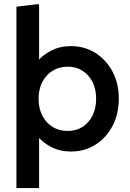

<svg xmlns="http://www.w3.org/2000/svg" viewBox="-20 -754 659 974"><path d="M340 14.7Q284.3 14.7 240 -8.2Q195.7 -31 166.3 -68Q137 -105 124.7 -147.3V-359.3Q137 -402 166.3 -438.5Q195.7 -475 240 -497.5Q284.3 -520 340 -520Q409 -520 463.7 -485.7Q518.3 -451.3 550.5 -391.3Q582.7 -331.3 582.7 -253.3Q582.7 -175.3 550.5 -114.7Q518.3 -54 463.7 -19.7Q409 14.7 340 14.7ZM63.3 200V-720L175.3 -733.7L178.3 -725.7V-385L147 -252.7L178.3 -156.3V200ZM323 -89.7Q366.3 -89.7 398.7 -110.3Q431 -131 449.3 -167.8Q467.7 -204.7 467.7 -252.7Q467.7 -301.3 449.3 -337.8Q431 -374.3 398.7 -395Q366.3 -415.7 323 -415.7Q280 -415.7 246.7 -395Q213.3 -374.3 194.5 -337.8Q175.7 -301.3 175.7 -252.7Q175.7 -204.7 194.5 -167.8Q213.3 -131 246.7 -110.3Q280 -89.7 323 -89.7Z"/></svg>

Font: Fustat
Style: Regular
Weight: 400
Designer: Mohamed Gaber, Khaled Hosny, Laura Garcia Mut
Foundry: Kief Type Foundry, Alif Type Foundry, Hard Type Foundry
Version: Version 1.007